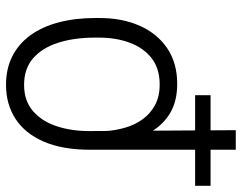

<svg xmlns="http://www.w3.org/2000/svg" viewBox="-161 -491 796 632"><g transform="rotate(-90 237.0 -175.0)"><path d="M60.1 203.1V-276.9Q60.1 -367.2 86.7 -428.7Q113.3 -490.2 161.4 -521.7Q209.5 -553.2 273.9 -553.2Q326.7 -553.2 367.7 -532.5Q408.7 -511.7 436.8 -473.1Q464.8 -434.6 479.2 -380.4Q493.7 -326.2 493.7 -259.3V-247.6Q494.1 -171.9 468.5 -113.8Q442.9 -55.7 394.3 -22.7Q345.7 10.3 276.9 10.3Q221.7 10.3 183.1 -11.7Q144.5 -33.7 119.4 -75.2Q94.2 -116.7 80.1 -174.3L121.6 -225.1Q123.5 -193.4 132.6 -161.6Q141.6 -129.9 159.9 -104.2Q178.2 -78.6 206.5 -63Q234.9 -47.4 274.9 -47.4Q327.6 -47.4 361.6 -74Q395.5 -100.6 412.4 -146Q429.2 -191.4 429.2 -247.6V-259.3Q429.2 -328.6 412.4 -381.3Q395.5 -434.1 361.3 -463.9Q327.1 -493.7 273.9 -493.7Q220.7 -493.7 186.8 -463.9Q152.8 -434.1 137 -384.8Q121.1 -335.4 121.6 -277.3L124.5 203.1ZM-58.6 120.1V69.3H239.7V120.1Z"/></g></svg>

Font: Inter Tight Light
Style: Regular
Weight: 300
Designer: Rasmus Andersson
Foundry: rsms
Version: Version 3.004